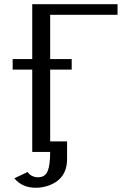

<svg xmlns="http://www.w3.org/2000/svg" viewBox="-20 -720 595 910"><path d="M40 -390.1V-439.9H132.8V-700.2H537.1V-649.9H217.8V-439.9H319.8V-390.1H217.8V-49.8H297.9V33.2Q297.9 132.8 202.1 162.1Q176.8 169.9 148.9 169.9Q85.4 169.9 47.9 125L110.8 95.2Q128.4 120.1 160.9 120.1Q193.4 120.1 205.6 91.6Q217.8 63 217.8 0H132.8V-390.1Z"/></svg>

Font: Pfennig
Style: Medium
Weight: 500
Version: Version 20120410 ; ttfautohint (v0.8)